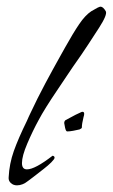

<svg xmlns="http://www.w3.org/2000/svg" viewBox="-20 -491 339 577"><path d="M31 66Q20 66 12.5 59Q5 52 6 42Q8 1 21.5 -37Q35 -75 61 -128Q64 -135 66.5 -140.5Q69 -146 71 -150Q93 -197 116 -240Q139 -283 162 -324L176 -349Q200 -392 218 -418.5Q236 -445 254 -457Q277 -471 282 -471Q290 -471 298 -457Q303 -447 278 -408Q265 -388 245.5 -358Q226 -328 199 -290Q194 -283 182.5 -265.5Q171 -248 152 -220Q133 -192 119 -169.5Q105 -147 96 -130Q78 -97 62 -59.5Q46 -22 46 -1Q46 18 61 18Q85 18 138 -23Q144 -22 144 -17Q144 -13 134 -3Q125 6 111.5 16.5Q98 27 80 41L64 53Q48 66 31 66ZM182 -96Q178 -96 175.5 -107.5Q173 -119 173 -121Q173 -127 177 -130Q195 -140 207 -146Q219 -152 224 -154Q226 -155 228 -155Q233 -155 233 -149Q233 -147 232.5 -144.5Q232 -142 231 -139Q226 -119 226 -108Q226 -105 219 -102Q211 -100 200 -98Q189 -96 182 -96Z"/></svg>

Font: Allison
Style: Regular
Weight: 400
Designer: Robert E. Leuschke
Foundry: Robert E. Leuschke
Version: Version 1.010; ttfautohint (v1.8.3)